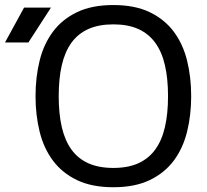

<svg xmlns="http://www.w3.org/2000/svg" viewBox="-95 -747 837 777"><path d="M48.8 -357.9Q48.8 -434.6 65.4 -501.7Q82 -568.8 119.4 -618.9Q156.7 -668.9 216.8 -697.8Q276.9 -726.6 363.8 -726.6Q450.7 -726.6 510.7 -697.8Q570.8 -668.9 608.2 -618.9Q645.5 -568.8 662.1 -501.7Q678.7 -434.6 678.7 -357.9Q678.7 -281.2 662.1 -214.1Q645.5 -147 608.2 -96.9Q570.8 -46.9 510.7 -18.1Q450.7 10.7 363.8 10.7Q276.9 10.7 216.8 -18.1Q156.7 -46.9 119.4 -96.9Q82 -147 65.4 -214.1Q48.8 -281.2 48.8 -357.9ZM142.6 -357.9Q142.6 -287.1 155 -232.9Q167.5 -178.7 194.1 -141.8Q220.7 -105 262.7 -86.2Q304.7 -67.4 363.8 -67.4Q422.9 -67.4 464.6 -86.2Q506.3 -105 533.2 -141.8Q560.1 -178.7 572.5 -232.9Q585 -287.1 585 -357.9Q585 -428.7 572.5 -482.9Q560.1 -537.1 533.2 -574Q506.3 -610.8 464.6 -629.6Q422.9 -648.4 363.8 -648.4Q304.7 -648.4 262.7 -629.6Q220.7 -610.8 194.1 -574Q167.5 -537.1 155 -482.9Q142.6 -428.7 142.6 -357.9ZM2.4 -716.3H111.3L20 -575.2H-74.7Z"/></svg>

Font: Arian AMU
Style: Regular
Weight: 400
Designer: Ruben Hakobyan (Tarumian)
Foundry: Ruben Hakobyan (Tarumian)
Version: Version 4.003